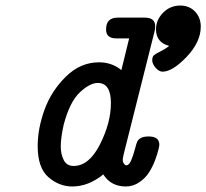

<svg xmlns="http://www.w3.org/2000/svg" viewBox="-20 -675 751 699"><path d="M117.2 -143.1Q117.2 -207 142.1 -275.6Q167 -344.2 220 -396.2Q272.9 -448.2 340.8 -448.2Q386.7 -448.2 421.9 -419.9L450.2 -535.2H403.8Q365.7 -535.2 366.2 -567.9Q366.2 -610.8 408.2 -610.8H506.8Q544.9 -610.8 544.9 -580.1Q544.9 -567.9 543 -562L431.2 -117.2Q427.2 -101.1 426.8 -92.8Q426.8 -85.9 429.9 -81.1Q433.1 -76.2 435.5 -74.7Q438 -73.2 439.9 -73.2Q449.7 -73.2 457.3 -90.6Q464.8 -107.9 470.9 -131.3Q477.1 -154.8 480 -160.2Q489.7 -178.2 521 -178.2Q560.1 -178.2 560.1 -147.9Q560.1 -144 556.6 -129.6Q553.2 -115.2 544.7 -92Q536.1 -68.8 522.9 -47.9Q509.8 -26.9 487.3 -11.5Q464.8 3.9 438 3.9Q383.8 3.9 356 -40Q301.8 3.9 243.2 3.9Q195.3 3.9 156.2 -30Q117.2 -64 117.2 -143.1ZM201.2 -142.1Q201.2 -113.3 212.2 -92Q223.1 -70.8 248 -70.8Q304.2 -70.8 344 -149.4Q383.8 -228 383.8 -299.8Q383.8 -373 335.9 -373Q307.1 -373 270.5 -338.6Q233.9 -304.2 211.9 -221.2Q201.2 -172.9 201.2 -142.1ZM534.2 -455.1Q534.2 -468.3 540 -473.6Q545.9 -479 563.5 -487.5Q581.1 -496.1 596.2 -507.8Q548.3 -520 547.9 -567.9Q547.9 -602.1 573.5 -628.4Q599.1 -654.8 636.2 -654.8Q669.4 -654.8 690.2 -632.8Q710.9 -610.8 710.9 -578.1Q710.9 -522 659.4 -468Q607.9 -414.1 571.8 -414.1Q558.6 -414.1 546.4 -428.5Q534.2 -442.9 534.2 -455.1Z"/></svg>

Font: CMU Typewriter Text
Style: BoldItalic
Weight: 700
Italic angle: -14.04°
Version: Version 0.7.0